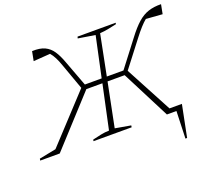

<svg xmlns="http://www.w3.org/2000/svg" viewBox="-146 -834 1312 1192"><g transform="rotate(-20 509.5 -238.0)"><path d="M-9 0 -7 -12 104 -34 385 -337 324 -507Q313 -539 301 -562.5Q289 -586 275 -602L164 -594L176 -656Q228 -658 259.5 -643Q291 -628 311.5 -597.5Q332 -567 349 -520L413 -349H524L581 -615L469 -633L472 -644H724L722 -635Q691 -628 665.5 -623Q640 -618 611 -616L558 -349H668L799 -520Q839 -573 873 -603Q907 -633 944 -645Q981 -657 1028 -656L1016 -594L908 -602Q874 -575 822 -507L692 -338L856 -30H938L896 180H885L891 0H828L665 -319H552L494 -30L597 -12L595 0H343L345 -10Q378 -18 402.5 -23Q427 -28 456 -29L518 -319H412L120 0Z"/></g></svg>

Font: Piazzolla SC Thin
Style: Italic
Weight: 100
Italic angle: -11.3°
Designer: Juan Pablo del Peral
Foundry: Huerta Tipografica
Version: Version 1.330